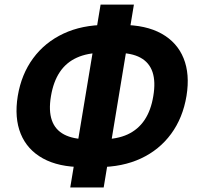

<svg xmlns="http://www.w3.org/2000/svg" viewBox="-20 -789 873 850"><path d="M345.7 -49.3Q239.7 -49.3 170.2 -87.6Q100.6 -126 71.8 -196.5Q43 -267.1 58.6 -363.8Q74.7 -460.4 126.7 -531Q178.7 -601.6 260.7 -640.1Q342.8 -678.7 449.2 -678.7H519.5Q626 -678.7 695.1 -640.1Q764.2 -601.6 792.7 -531.2Q821.3 -460.9 805.7 -364.7Q789.6 -267.1 737.5 -196.3Q685.5 -125.5 603.8 -87.4Q522 -49.3 416 -49.3ZM369.1 -172.4H432.1Q498 -172.4 544.7 -193.8Q591.3 -215.3 619.9 -257.8Q648.4 -300.3 658.7 -363.8Q669.4 -427.2 655.3 -469.7Q641.1 -512.2 601.8 -533.7Q562.5 -555.2 495.6 -555.2H433.1Q367.7 -555.2 320.6 -533.9Q273.4 -512.7 244.9 -470.2Q216.3 -427.7 205.6 -363.3Q194.8 -299.3 209.5 -256.8Q224.1 -214.4 264.2 -193.4Q304.2 -172.4 369.1 -172.4ZM291 41 425.3 -768.6H572.8L439 41Z"/></svg>

Font: Inter 17pt
Style: Bold Italic
Weight: 700
Italic angle: -9.3988°
Version: Version 4.001;git-66647c0bb